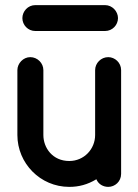

<svg xmlns="http://www.w3.org/2000/svg" viewBox="-20 -730 541 750"><path d="M356.4 -29.8C364.7 -9.8 383.8 0 402.8 0C428.7 0 453.1 -20.5 453.1 -50.8V-202.6V-456.1C453.1 -485.4 428.7 -506.8 402.8 -506.8C374.5 -506.8 351.6 -483.4 351.6 -456.1V-202.6C351.6 -147.9 308.6 -101.1 250.5 -101.1C185.5 -101.1 149.4 -152.3 149.4 -202.6V-456.1C149.4 -483.4 126.5 -506.8 98.1 -506.8C70.8 -506.8 47.9 -482.4 47.9 -456.1V-202.6C47.9 -92.3 137.2 0 250.5 0C287.6 0 321.8 -8.8 356.4 -29.8ZM287.6 -608.9H390.6C418.9 -608.9 440.9 -632.3 440.9 -659.2C440.9 -685.5 418.5 -710 390.6 -710H117.7C88.9 -710 67.4 -685.5 67.4 -659.2C67.4 -632.3 89.4 -608.9 117.7 -608.9Z"/></svg>

Font: LOB TGL 0-17
Style: Regular
Weight: 400
Designer: Peter Wiegel + adaptations and expanded glyphset by Studio LOB
Foundry: Peter Wiegel + adaptations and expanded glyphset by Studio LOB
Version: Version 1.003;Glyphs 3.1.2 (3151)